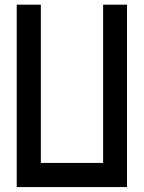

<svg xmlns="http://www.w3.org/2000/svg" viewBox="-20 -500 600 801"><path d="M509.8 -480.5Q509.8 -290 509.8 280.3Q394.5 280.3 49.8 280.3Q49.8 89.8 49.8 -480.5Q75.2 -480.5 150.4 -480.5Q150.4 -315.4 150.4 179.7Q214.8 179.7 410.2 179.7Q410.2 14.6 410.2 -480.5Q434.6 -480.5 509.8 -480.5Z"/></svg>

Font: Alibu-Mazigh Belkasim 1
Style: Bold
Weight: 400
Designer: Mazigh Moubarik Belkasim
Version: Version 1.0